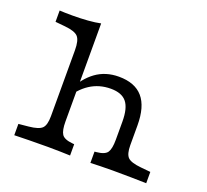

<svg xmlns="http://www.w3.org/2000/svg" viewBox="-111 -767 971 902"><g transform="rotate(20 374.0 -316.5)"><path d="M212.1 -2.4Q158.9 -2.4 120.2 -1.6Q81.5 -0.8 44.4 0V-56.5L93.5 -61.3Q143.5 -66.1 159.7 -82.3Q175.8 -98.4 175.8 -142.7V-206.5H248.4V-142.7Q248.4 -98.4 260.5 -79.8Q272.6 -61.3 314.5 -57.3L323.4 -56.5V0Q299.2 -0.8 273.4 -1.6Q247.6 -2.4 212.1 -2.4ZM500 -206.5V-233.9Q500 -300.8 475.8 -330.6Q451.6 -360.5 396.8 -360.5Q338.7 -360.5 292.7 -330.6Q246.8 -300.8 213.7 -242.7L215.3 -287.1Q249.2 -355.6 298 -391.1Q346.8 -426.6 412.9 -426.6Q493.5 -426.6 533.1 -380.6Q572.6 -334.7 572.6 -241.1V-206.5ZM536.3 -2.4Q501.6 -2.4 475.4 -1.6Q449.2 -0.8 425 0V-56.5L433.9 -57.3Q475.8 -61.3 487.9 -79.8Q500 -98.4 500 -142.7V-206.5H572.6V-142.7Q572.6 -98.4 588.7 -82.3Q604.8 -66.1 654.8 -61.3L704 -56.5V0Q666.9 -0.8 628.2 -1.6Q589.5 -2.4 536.3 -2.4ZM175.8 -206.5V-472.6Q175.8 -521.8 159.7 -539.5Q143.5 -557.3 93.5 -562.1L44.4 -566.9V-623.4Q55.6 -622.6 72.6 -622.2Q89.5 -621.8 109.7 -621.8Q148.4 -621.8 185.1 -624.6Q221.8 -627.4 248.4 -633.1V-623.4V-206.5Z"/></g></svg>

Font: Playfair 5pt SemiExpanded Light
Style: Regular
Weight: 300
Width: 6
Designer: Claus Eggers Sørensen
Foundry: Claus Eggers Sørensen
Version: Version 2.203